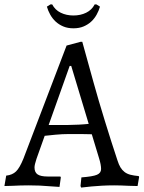

<svg xmlns="http://www.w3.org/2000/svg" viewBox="-38 -838 649 868"><path d="M493 -113Q499 -94 506.5 -81.5Q514 -69 525 -60.5Q536 -52 551.5 -48Q567 -44 589 -42L591 -38L584 3Q563 3 544 2Q527 1 509 0.5Q491 0 478 0Q449 0 422.5 1.5Q396 3 375 5Q350 8 329 10L326 3L330 -36Q382 -40 400.5 -48Q419 -56 419 -74Q419 -93 410 -122L377 -231Q368 -231 354.5 -231.5Q341 -232 326.5 -232Q312 -232 297.5 -232Q283 -232 273 -232Q244 -232 212.5 -229Q181 -226 164 -224L127 -120Q118 -93 118 -81Q118 -59 132 -49.5Q146 -40 178 -40H235L237 -36L231 7Q209 6 186 4Q166 2 141.5 1Q117 0 92 0Q74 0 54.5 0.5Q35 1 19 2Q0 3 -18 3L-10 -44Q18 -47 34.5 -63Q51 -79 68 -121L263 -632L326 -649H334Q359 -558 385 -465Q396 -425 409 -381Q422 -337 436 -291.5Q450 -246 464.5 -200.5Q479 -155 493 -113ZM182 -273H270Q290 -273 318 -274.5Q346 -276 363 -278L284 -540H277ZM294 -768Q326 -768 351.5 -780.5Q377 -793 390 -818H398L414 -808Q409 -790 399 -772Q389 -754 374.5 -740.5Q360 -727 340 -718.5Q320 -710 294 -710Q268 -710 248 -718.5Q228 -727 213.5 -740.5Q199 -754 189 -772Q179 -790 174 -808L190 -818H198Q211 -793 236.5 -780.5Q262 -768 294 -768Z"/></svg>

Font: Alegreya
Style: Regular
Weight: 400
Designer: Juan Pablo del Peral
Foundry: Juan Pablo del Peral
Version: Version 1.003